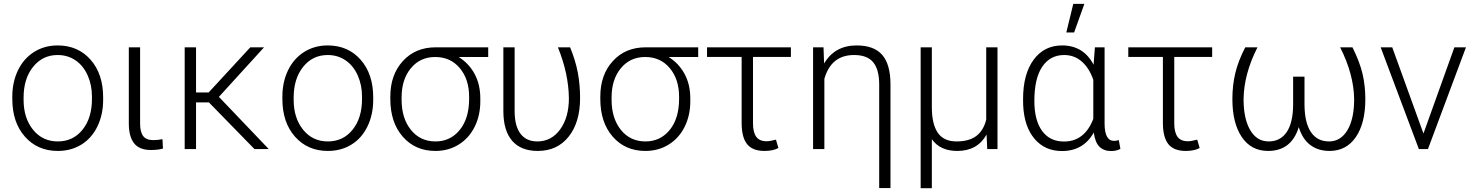

<svg xmlns="http://www.w3.org/2000/svg" viewBox="-20 -774 7652 997"><path d="M43.9 -272Q43.9 -348.1 73.5 -409.2Q103 -470.2 157 -504.2Q210.9 -538.1 279.3 -538.1Q384.8 -538.1 450.2 -464.1Q515.6 -390.1 515.6 -268.1V-255.9Q515.6 -179.2 486.1 -117.9Q456.5 -56.6 402.8 -23.4Q349.1 9.8 280.3 9.8Q175.3 9.8 109.6 -64.2Q43.9 -138.2 43.9 -260.3ZM102.5 -255.9Q102.5 -161.1 151.6 -100.3Q200.7 -39.6 280.3 -39.6Q359.4 -39.6 408.4 -100.3Q457.5 -161.1 457.5 -260.7V-272Q457.5 -332.5 435.1 -382.8Q412.6 -433.1 372.1 -460.7Q331.5 -488.3 279.3 -488.3Q201.2 -488.3 151.9 -427Q102.5 -365.7 102.5 -266.6Z M707.5 -528.3V-131.8Q707.5 -88.9 723.4 -67.6Q739.3 -46.4 776.4 -46.4Q799.3 -46.4 823.7 -51.3L826.2 -2.4Q799.3 4.9 763.7 4.9Q703.6 4.9 676.3 -30Q648.9 -64.9 648.9 -132.8V-528.3Z M1064.9 -242.2H998V0H939V-528.3H998V-293.9H1063.5L1279.8 -528.3H1351.1L1116.7 -271L1375.5 0H1301.3Z M1446.3 -272Q1446.3 -348.1 1475.8 -409.2Q1505.4 -470.2 1559.3 -504.2Q1613.3 -538.1 1681.6 -538.1Q1787.1 -538.1 1852.5 -464.1Q1918 -390.1 1918 -268.1V-255.9Q1918 -179.2 1888.4 -117.9Q1858.9 -56.6 1805.2 -23.4Q1751.5 9.8 1682.6 9.8Q1577.6 9.8 1512 -64.2Q1446.3 -138.2 1446.3 -260.3ZM1504.9 -255.9Q1504.9 -161.1 1554 -100.3Q1603 -39.6 1682.6 -39.6Q1761.7 -39.6 1810.8 -100.3Q1859.9 -161.1 1859.9 -260.7V-272Q1859.9 -332.5 1837.4 -382.8Q1814.9 -433.1 1774.4 -460.7Q1733.9 -488.3 1681.6 -488.3Q1603.5 -488.3 1554.2 -427Q1504.9 -365.7 1504.9 -266.6Z M2515.1 -478H2361.8Q2415 -444.8 2444.6 -389.9Q2474.1 -335 2474.1 -263.2V-247.1Q2474.1 -174.8 2444.8 -115.7Q2415.5 -56.6 2362.1 -23.4Q2308.6 9.8 2241.2 9.8Q2136.2 9.8 2071.5 -64.2Q2006.8 -138.2 2006.8 -260.3V-272Q2006.8 -385.7 2072 -457Q2137.2 -528.3 2242.2 -528.3H2515.1ZM2065.4 -255.9Q2065.4 -159.7 2113.8 -99.6Q2162.1 -39.6 2241.2 -39.6Q2318.8 -39.6 2367.4 -99.4Q2416 -159.2 2416 -260.7V-272Q2416 -362.3 2367.7 -420.2Q2319.3 -478 2239.7 -478Q2161.6 -478 2113.5 -419.7Q2065.4 -361.3 2065.4 -268.1Z M2652.3 -528.3V-194.8Q2652.8 -118.7 2683.1 -79.1Q2713.4 -39.6 2770 -39.6Q2843.3 -39.6 2888.7 -102.1Q2934.1 -164.6 2934.1 -263.7Q2932.6 -391.6 2877 -528.3H2940.4Q2968.8 -459 2980.5 -396.5Q2992.2 -334 2992.2 -264.6Q2992.2 -139.2 2933.1 -64.7Q2874 9.8 2772.5 9.8Q2685.1 9.8 2639.4 -43Q2593.8 -95.7 2593.8 -198.2V-528.3Z M3605.5 -478H3452.1Q3505.4 -444.8 3534.9 -389.9Q3564.5 -335 3564.5 -263.2V-247.1Q3564.5 -174.8 3535.2 -115.7Q3505.9 -56.6 3452.4 -23.4Q3398.9 9.8 3331.5 9.8Q3226.6 9.8 3161.9 -64.2Q3097.2 -138.2 3097.2 -260.3V-272Q3097.2 -385.7 3162.4 -457Q3227.5 -528.3 3332.5 -528.3H3605.5ZM3155.8 -255.9Q3155.8 -159.7 3204.1 -99.6Q3252.4 -39.6 3331.5 -39.6Q3409.2 -39.6 3457.8 -99.4Q3506.3 -159.2 3506.3 -260.7V-272Q3506.3 -362.3 3458 -420.2Q3409.7 -478 3330.1 -478Q3252 -478 3203.9 -419.7Q3155.8 -361.3 3155.8 -268.1Z M4086.9 -478.5H3890.1V-133.8Q3890.1 -86.9 3907 -63.7Q3923.8 -40.5 3960.9 -40.5Q3977.5 -40.5 4009.3 -48.8L4022 -5.4Q3994.1 9.8 3949.7 9.8Q3887.7 9.8 3859.4 -25.6Q3831.1 -61 3831.1 -136.2V-478.5H3651.4V-528.3H4086.9Z M4256.3 -528.3 4259.3 -444.3Q4314.9 -538.1 4428.2 -538.1Q4518.1 -538.1 4560.8 -489.3Q4603.5 -440.4 4604 -337.9V202.6H4545.4V-335Q4545.4 -412.6 4514.4 -450.4Q4483.4 -488.3 4415 -488.3Q4295.9 -488.3 4260.7 -364.7V0H4202.1V-528.3Z M4818.8 -528.3V-217.8Q4818.8 -129.9 4849.6 -84.7Q4880.4 -39.6 4947.3 -39.6Q5011.7 -39.6 5049.3 -67.6Q5086.9 -95.7 5101.1 -152.3V-528.3H5159.7V0H5106.4L5103 -75.2Q5055.2 9.8 4951.2 9.8Q4861.3 9.8 4818.8 -51.3V203.1H4760.7V-528.3Z M5715.8 -528.3V-130.9Q5716.3 -42.5 5765.1 -42.5Q5775.4 -42.5 5789.6 -46.4L5797.9 -1Q5777.8 10.3 5750 10.3Q5711.9 10.3 5689.2 -12Q5666.5 -34.2 5659.7 -85.9Q5606 10.3 5494.1 10.3Q5405.8 10.3 5351.8 -53.5Q5297.9 -117.2 5293 -229L5292.5 -259.8Q5292.5 -389.2 5347.2 -463.6Q5401.9 -538.1 5495.1 -538.1Q5606 -538.1 5658.7 -438L5665.5 -528.3ZM5351.1 -249.5Q5351.1 -149.9 5391.1 -94.5Q5431.2 -39.1 5504.9 -39.1Q5611.8 -39.1 5657.2 -156.7V-359.9Q5635.7 -421.4 5596.9 -454.8Q5558.1 -488.3 5505.9 -488.3Q5433.1 -488.3 5392.1 -427.7Q5351.1 -367.2 5351.1 -249.5ZM5553.2 -753.9H5610.8L5557.6 -605.5H5517.1Z M6274.4 -478.5H6077.6V-133.8Q6077.6 -86.9 6094.5 -63.7Q6111.3 -40.5 6148.4 -40.5Q6165 -40.5 6196.8 -48.8L6209.5 -5.4Q6181.6 9.8 6137.2 9.8Q6075.2 9.8 6046.9 -25.6Q6018.6 -61 6018.6 -136.2V-478.5H5838.9V-528.3H6274.4Z M6509.8 -528.3Q6439 -389.6 6437.5 -258.3Q6437.5 -157.7 6471.9 -98.6Q6506.3 -39.6 6567.9 -39.6Q6627.9 -39.6 6660.9 -87.4Q6693.8 -135.3 6694.8 -227.5V-376H6753.9V-228Q6754.9 -135.7 6787.6 -87.6Q6820.3 -39.6 6881.3 -39.6Q6941.9 -39.6 6976.8 -98.1Q7011.7 -156.7 7011.7 -258.3Q7010.3 -387.2 6939 -528.3H7002.9Q7040.5 -453.1 7055.2 -390.9Q7069.8 -328.6 7069.8 -259.3Q7069.8 -134.3 7020.5 -62.3Q6971.2 9.8 6883.8 9.8Q6825.7 9.8 6784.7 -20.5Q6743.7 -50.8 6724.1 -113.8Q6686 9.8 6564.9 9.8Q6477.1 9.8 6428.2 -62.5Q6379.4 -134.8 6379.4 -259.3Q6379.4 -331.5 6394.8 -395.3Q6410.2 -459 6446.3 -528.3Z M7371.6 -80.6 7532.2 -528.3H7592.3L7395 0H7347.7L7149.4 -528.3H7209.5Z"/></svg>

Font: SteelSelectRoboto
Style: Regular
Weight: 300
Designer: Google
Version: Version 2.137; 2017